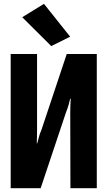

<svg xmlns="http://www.w3.org/2000/svg" viewBox="-20 -997 569 1017"><path d="M492.7 0V-710.9H333.5L199.2 -308.1Q190.9 -289.6 186.5 -272.5Q182.1 -255.4 177.2 -237.8H174.8Q175.3 -252 175.8 -272Q176.3 -292 176.3 -310.1V-710.9H36.6V0H195.3L330.6 -404.8Q338.4 -423.3 343.3 -441.2Q348.1 -459 351.6 -474.1H354.5Q353.5 -459 352.8 -439.7Q352.1 -420.4 352.1 -401.9L353 0ZM251.5 -752.9 351.6 -802.7 212.9 -976.6 97.7 -905.8Z"/></svg>

Font: Roboto Flex Super Cond Bold
Style: Regular
Weight: 700
Width: 3
Designer: Berlow after Robertson
Foundry: Google
Version: Version 3.000